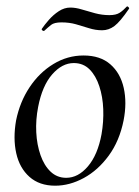

<svg xmlns="http://www.w3.org/2000/svg" viewBox="-20 -575 441 609"><path d="M155 14Q105 14 73.5 -14Q42 -42 31.5 -89Q21 -136 31 -193Q43 -252 74 -298.5Q105 -345 149.5 -372Q194 -399 245 -399Q298 -399 330 -371Q362 -343 372.5 -296Q383 -249 372 -193Q359 -128 325 -81.5Q291 -35 246 -10.5Q201 14 155 14ZM190 -11Q228 -11 259 -47.5Q290 -84 302 -149Q309 -189 307.5 -228.5Q306 -268 295 -301.5Q284 -335 264 -355Q244 -375 214 -375Q177 -375 145.5 -339Q114 -303 101 -236Q93 -195 95 -155.5Q97 -116 108.5 -83Q120 -50 140.5 -30.5Q161 -11 190 -11ZM120 -477Q118 -476 114.5 -478.5Q111 -481 113 -484Q121 -496 135 -512Q149 -528 166.5 -539.5Q184 -551 203 -551Q220 -551 239.5 -545Q259 -539 281.5 -533Q304 -527 327 -527Q348 -527 359.5 -534.5Q371 -542 382 -554Q384 -556 387.5 -552.5Q391 -549 389 -547Q361 -506 343 -492.5Q325 -479 304 -479Q283 -479 262.5 -485.5Q242 -492 221 -498Q200 -504 175 -504Q152 -504 142 -496Q132 -488 120 -477Z"/></svg>

Font: Cormorant Light Medium
Style: Italic
Weight: 500
Italic angle: -10°
Version: Version 4.000